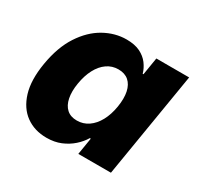

<svg xmlns="http://www.w3.org/2000/svg" viewBox="-124 -696 881 854"><g transform="rotate(30 316.5 -269.5)"><path d="M206.5 8.8Q145 8.8 100.6 -23.2Q56.2 -55.2 37.1 -117.4Q18.1 -179.7 33.2 -270Q48.8 -363.3 89.1 -425Q129.4 -486.8 184.3 -517.6Q239.3 -548.3 297.9 -548.3Q339.8 -548.3 367.7 -534.7Q395.5 -521 412.1 -498.8Q428.7 -476.6 435.5 -451.7H439.5L454.1 -541H622.6L533.2 0H365.7L379.9 -86.4H375Q359.9 -61 335.7 -39.6Q311.5 -18.1 279.3 -4.6Q247.1 8.8 206.5 8.8ZM285.2 -125Q317.9 -125 344 -143.1Q370.1 -161.1 387.7 -193.6Q405.3 -226.1 412.6 -270Q419.9 -314.9 413.1 -347.4Q406.2 -379.9 386 -397.5Q365.7 -415 333 -415Q300.8 -415 274.9 -397Q249 -378.9 231.9 -346.4Q214.8 -314 207.5 -270Q200.2 -226.6 206.8 -193.6Q213.4 -160.6 233.2 -142.8Q252.9 -125 285.2 -125Z"/></g></svg>

Font: Inter 17pt ExtraBold
Style: Italic
Weight: 800
Italic angle: -9.3988°
Version: Version 4.001;git-66647c0bb